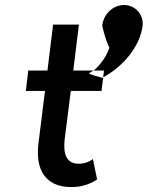

<svg xmlns="http://www.w3.org/2000/svg" viewBox="-20 -758 601 781"><path d="M560 -653C550 -570 482 -488 399 -443L397 -441C385 -445 373 -448 359 -452L341 -459L360 -471C375 -481 410 -518 425 -564C415 -584 404 -615 397 -649L396 -651V-653C400 -697 434 -732 475 -737C482 -738 488 -738 495 -737C535 -731 565 -696 560 -653ZM299 -92C252 -92 236 -130 243 -191L268 -388H393L403 -471H278L301 -658H196L173 -471H95L85 -388H163L136 -171C125 -73 160 3 271 3C323 3 356 -16 375 -28L358 -111C345 -101 325 -92 299 -92Z"/></svg>

Font: Bluebird
Style: LiNrwObl
Weight: 300
Designer: Jasper
Foundry: Cannot Into Space Fonts
Version: Version 0.98